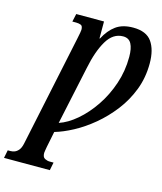

<svg xmlns="http://www.w3.org/2000/svg" viewBox="-203 -823 979 1162"><g transform="rotate(15 286.0 -242.0)"><path d="M-66 240 -56 190H-39Q-28 190 -14.5 185.5Q-1 181 11 167Q23 153 29 125L176 -573Q186 -620 186 -630Q186 -654 173.5 -659Q161 -664 144 -664H120L131 -714H305V-608H308Q337 -664 378.5 -694Q420 -724 486 -724Q569 -724 603.5 -674.5Q638 -625 638 -540Q638 -451 608.5 -374Q579 -297 529.5 -233Q480 -169 420.5 -119.5Q361 -70 300 -37.5Q239 -5 187 10L167 109Q165 122 163 132.5Q161 143 161 148Q161 175 176.5 182.5Q192 190 206 190H231L221 240ZM199 -50Q253 -68 307.5 -114.5Q362 -161 407.5 -228Q453 -295 480.5 -376.5Q508 -458 508 -546Q508 -599 492.5 -628Q477 -657 441 -657Q378 -657 338.5 -590.5Q299 -524 277 -415Z"/></g></svg>

Font: Noto Serif ExtraCondensed
Style: Bold Italic
Weight: 700
Width: 2
Italic angle: -12°
Designer: Monotype Design Team
Foundry: Monotype Imaging Inc.
Version: Version 2.013; ttfautohint (v1.8.4.7-5d5b)